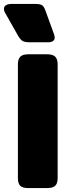

<svg xmlns="http://www.w3.org/2000/svg" viewBox="-48 -956 356 976"><path d="M44 -774 -21 -889Q-28 -900 -28 -911Q-28 -923 -17.5 -929.5Q-7 -936 11 -936H131Q157 -936 166.5 -929Q176 -922 183 -902L227 -781Q230 -772 230 -765Q230 -754 221.5 -747.5Q213 -741 196 -741H107Q78 -741 67 -747.5Q56 -754 44 -774ZM43 -50V-629Q43 -655 55 -667.5Q67 -680 95 -680H192Q221 -680 233 -667.5Q245 -655 245 -629V-50Q245 -24 233 -12Q221 0 192 0H95Q66 0 54.5 -12Q43 -24 43 -50Z"/></svg>

Font: Mitr SemiBold
Style: Regular
Weight: 600
Designer: Thanarat Vachiruckul
Foundry: Cadson Demak
Version: Version 1.002